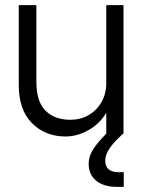

<svg xmlns="http://www.w3.org/2000/svg" viewBox="-20 -520 554 747"><path d="M121.5 -202.5Q121.5 -124 157.5 -89Q193.5 -54 253.5 -54Q293 -54 324.8 -72.2Q356.5 -90.5 375 -123Q393.5 -155.5 393.5 -197V-500H460.5V0H459Q422 33.5 405.8 57.8Q389.5 82 389.5 105Q389.5 150 442 150H461.5V207H434Q383.5 207 354.2 183Q325 159 325 117.5Q325 91 339.5 65.8Q354 40.5 393.5 0V-81Q366.5 -37 323 -13Q279.5 11 235 11Q156 11 104.5 -40.8Q53 -92.5 53 -189V-500H121.5Z"/></svg>

Font: Overused Grotesk Book
Style: Regular
Weight: 375
Version: Version 0.004